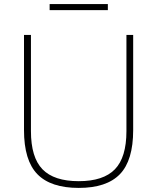

<svg xmlns="http://www.w3.org/2000/svg" viewBox="-20 -911 770 940"><path d="M365.5 9Q228.5 9 163 -58.2Q97.5 -125.5 97.5 -274V-740H131.5V-269Q131.5 -140.5 188 -82.2Q244.5 -24 365.5 -24Q486 -24 542.5 -82.2Q599 -140.5 599 -269V-740H632V-274Q632 -125.5 567 -58.2Q502 9 365.5 9ZM223 -861.5V-891H508V-861.5Z"/></svg>

Font: Encode Sans SemiExpanded SemiExpanded Thin
Style: Regular
Weight: 100
Width: 6
Designer: Multiple Designers
Foundry: Impallari Type
Version: Version 3.000; ttfautohint (v1.8.3) -l 8 -r 50 -G 200 -x 14 